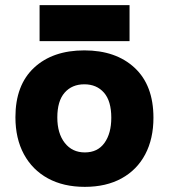

<svg xmlns="http://www.w3.org/2000/svg" viewBox="-20 -718 657 747"><path d="M310 9Q227 9 166.5 -24Q106 -57 73 -118Q40 -179 40 -262Q40 -387 112.5 -454.5Q185 -522 308 -522Q431 -522 504 -454Q577 -386 577 -260Q577 -178 545 -117.5Q513 -57 453 -24Q393 9 310 9ZM310 -125Q360 -125 386.5 -162Q413 -199 413 -260Q413 -325 384.5 -357.5Q356 -390 308 -390Q260 -390 231.5 -357.5Q203 -325 203 -261Q203 -199 232 -162Q261 -125 310 -125ZM134 -558V-698H484V-558Z"/></svg>

Font: Braah One
Style: Regular
Weight: 400
Designer: Ashish Kumar
Foundry: Ashish Kumar
Version: Version 1.001; ttfautohint (v1.8.4.7-5d5b);gftools[0.9.29]